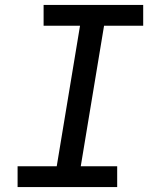

<svg xmlns="http://www.w3.org/2000/svg" viewBox="-20 -755 640 775"><path d="M51 0V-84H209L303 -651H156V-735H558V-651H400L306 -84H453V0Z"/></svg>

Font: Iosevka Curly Medium Extended
Style: Italic
Weight: 500
Width: 7
Italic angle: -9°
Monospace: yes
Designer: Belleve Invis
Foundry: Belleve Invis
Version: Version 11.1.0; ttfautohint (v1.8.3)